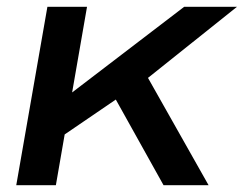

<svg xmlns="http://www.w3.org/2000/svg" viewBox="-20 -547 720 567"><path d="M28 0 120 -527H237L193 -274L524 -527H680L417 -317L596 0H463L322 -253L171 -150L145 0Z"/></svg>

Font: Archivo Expanded Medium
Style: Italic
Weight: 500
Width: 7
Italic angle: -10°
Designer: Hector Gatti
Foundry: Omnibus-Type
Version: Version 2.001